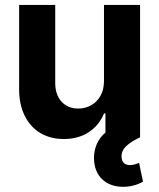

<svg xmlns="http://www.w3.org/2000/svg" viewBox="-20 -550 637 769"><path d="M396.5 -530.3H541V0Q504.9 17.1 485.8 34.9Q466.8 52.7 466.8 76.2Q466.8 93.3 475.6 102.3Q484.4 111.3 501 111.3Q510.7 111.3 520.3 108.2Q529.8 105 537.1 102.5L552.7 177.7Q515.6 198.2 473.6 198.2Q427.7 198.2 397 174.6Q366.2 150.9 358.4 107.4Q356.4 91.8 356.4 83Q356.4 53.2 367.9 26.6Q379.4 0 402.3 -19V-95.7H396.5Q377.4 -48.3 335.7 -20.8Q293.9 6.8 235.4 6.8Q182.1 6.8 141.8 -17.1Q101.6 -41 79.1 -86.2Q56.6 -131.3 56.6 -192.4V-530.3H201.2V-217.8Q201.2 -170.9 226.3 -143.1Q251.5 -115.2 293.9 -115.2Q321.3 -115.2 344.7 -128.2Q368.2 -141.1 382.3 -166Q396.5 -190.9 396.5 -225.6Z"/></svg>

Font: Pretendard Std
Style: Bold
Weight: 700
Designer: Base glyphs from Inter by Rasmus Andersson; Hangeul glyphs from Noto Sans CJK(Source Han Sans) by Jang Soo-young and Kan
Foundry: Kil Hyung-jin
Version: Version 1.309